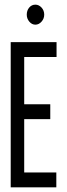

<svg xmlns="http://www.w3.org/2000/svg" viewBox="-20 -805 290 825"><path d="M26 0V-624H223V-560H84V-357H196V-293H84V-64H222V0ZM132 -699Q117 -699 106 -712Q95 -725 95 -742Q95 -760 105.5 -772.5Q116 -785 132 -785Q147 -785 158.5 -772.5Q170 -760 170 -742Q170 -725 158.5 -712Q147 -699 132 -699Z"/></svg>

Font: Inconsolata UltraCondensed Medium
Style: Regular
Weight: 500
Width: 1
Monospace: yes
Designer: Raph Levien, Cyreal, Brenton Simpson
Foundry: Raph Levien, Cyreal, Google
Version: Version 3.001; ttfautohint (v1.8.2.53-6de2)